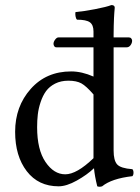

<svg xmlns="http://www.w3.org/2000/svg" viewBox="-20 -718 546 750"><path d="M345.2 -100.1V-106.9V-349.1Q316.9 -381.8 297.9 -392.3Q278.8 -402.8 247.1 -402.8Q217.8 -402.8 195.3 -391.4Q172.9 -379.9 159.9 -362.1Q147 -344.2 138.7 -319.3Q130.4 -294.4 127.7 -271Q125 -247.6 125 -221.2Q125 -133.3 157.7 -85.2Q190.4 -37.1 234.9 -37.1Q279.8 -37.1 345.2 -100.1ZM345.2 -533.2H200.2Q194.8 -533.2 191.9 -537.6Q189 -542 189 -546.9Q189 -554.7 195.3 -563.2Q201.7 -571.8 208 -571.8H345.2V-595.2Q345.2 -620.6 331.1 -630.9Q316.9 -641.1 280.8 -641.1Q276.4 -645.5 274.9 -655Q273.4 -664.6 274.9 -670.9Q305.2 -673.3 350.8 -682.1Q396.5 -690.9 415 -698.2Q428.2 -698.2 428.2 -688Q428.2 -687 427.7 -681.9Q427.2 -676.8 426.5 -667.7Q425.8 -658.7 425.3 -647Q424.8 -635.3 424.3 -618.2Q423.8 -601.1 423.8 -583V-571.8H483.9Q489.7 -571.8 492.9 -567.6Q496.1 -563.5 496.1 -559.1Q496.1 -549.8 490 -541.5Q483.9 -533.2 475.1 -533.2H423.8V-129.9Q423.8 -91.3 437.5 -75.9Q451.2 -60.5 497.1 -57.1Q501.5 -52.7 501.5 -43.5Q501.5 -34.2 497.1 -29.8Q416 -20.5 378.9 9.8Q368.7 13.2 359.9 9.8Q349.6 -31.7 347.2 -61Q320.3 -35.2 280 -12.7Q239.7 9.8 209 9.8Q129.9 9.8 84.5 -49.3Q39.1 -108.4 39.1 -203.1Q39.1 -302.2 99.9 -370.6Q160.6 -439 257.8 -439Q299.8 -439 345.2 -418.9Z"/></svg>

Font: Common Serif
Style: Regular
Weight: 400
Designer: Philipp H. Poll, Khaled Hosny
Foundry: Stefan Peev, Context Ltd.
Version: Version 1.026